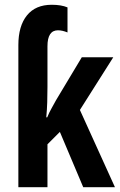

<svg xmlns="http://www.w3.org/2000/svg" viewBox="-20 -785 502 805"><path d="M57 -596V0H179V-180L231 -232L329 0H462L315 -324L455 -545H323L215 -365Q207 -350 196.5 -331.5Q186 -313 178 -293H174Q177 -324 178 -356Q179 -388 179 -421V-591Q179 -658 223 -658Q241 -658 263 -649V-754Q237 -765 197 -765Q129 -765 93 -720.5Q57 -676 57 -596Z"/></svg>

Font: Noto Sans UI Condensed
Style: Bold
Weight: 700
Width: 3
Designer: Monotype Design Team
Foundry: Monotype Imaging Inc.
Version: 1.001